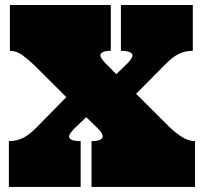

<svg xmlns="http://www.w3.org/2000/svg" viewBox="-20 -739 806 759"><path d="M439.9 -445.8 483.9 -488.8Q493.2 -498 499 -507.1Q504.9 -516.1 503.4 -522.5Q502 -528.8 491.5 -533.4Q481 -538.1 458 -538.1V-719.2H742.2V-538.1Q710.9 -538.1 686 -525.6Q661.1 -513.2 631.8 -482.9L518.1 -368.2L650.9 -235.8Q673.8 -213.9 699.5 -197.5Q725.1 -181.2 751 -181.2V0H341.8V-181.2Q362.8 -181.2 373.3 -185.5Q383.8 -189.9 385.5 -196.5Q387.2 -203.1 382.1 -212.2Q377 -221.2 368.2 -230L320.8 -275.9L272.9 -230Q264.2 -221.2 258.1 -212.2Q252 -203.1 253.4 -196.5Q254.9 -189.9 265.4 -185.5Q275.9 -181.2 298.8 -181.2V0H15.1V-181.2Q45.9 -181.2 71 -193.6Q96.2 -206.1 125 -235.8L242.2 -355L113.8 -482.9Q90.8 -504.9 67.9 -521.5Q44.9 -538.1 19 -538.1V-719.2H418V-538.1Q397 -538.1 387.5 -533.4Q377.9 -528.8 377 -522.5Q376 -516.1 382.1 -507.1Q388.2 -498 397 -488.8Z"/></svg>

Font: Ultra
Style: Regular
Weight: 400
Designer: Astigmatic (AOETI)
Foundry: Astigmatic (AOETI)
Version: Version 1.001